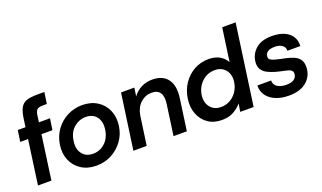

<svg xmlns="http://www.w3.org/2000/svg" viewBox="-74 -1160 2702 1613"><g transform="rotate(-20 1277.0 -354.0)"><path d="M50 0 105 -395H35L50 -496H119L129 -568Q138 -634 158 -666.5Q178 -699 214 -709.5Q250 -720 308 -720H369L354 -618H320Q282 -618 267 -605Q252 -592 247 -556L239 -496H338L323 -395H225L170 0Z M572 12Q493 12 437 -24Q381 -60 355 -121Q329 -182 340 -258Q351 -332 392 -388.5Q433 -445 495 -476.5Q557 -508 628 -508Q706 -508 762.5 -472Q819 -436 845 -374.5Q871 -313 860 -238Q850 -165 808.5 -108.5Q767 -52 705.5 -20Q644 12 572 12ZM578 -92Q639 -92 684.5 -133.5Q730 -175 741 -248Q751 -318 718.5 -361Q686 -404 622 -404Q564 -404 516.5 -364Q469 -324 459 -247Q449 -177 482.5 -134.5Q516 -92 578 -92Z M1262 0 1300 -273Q1319 -406 1211 -406Q1156 -406 1113.5 -367.5Q1071 -329 1059 -261L1022 0H903L973 -496H1092L1081 -421Q1111 -462 1155.5 -485Q1200 -508 1255 -508Q1348 -508 1392 -449Q1436 -390 1420 -279L1381 0Z M1692 12Q1620 12 1569 -23.5Q1518 -59 1494.5 -119.5Q1471 -180 1482 -255Q1492 -327 1530.5 -384.5Q1569 -442 1628 -475Q1687 -508 1758 -508Q1816 -508 1856 -485Q1896 -462 1917 -423L1959 -720H2079L1978 0H1858L1870 -71Q1841 -37 1798 -12.5Q1755 12 1692 12ZM1723 -93Q1766 -93 1803 -113.5Q1840 -134 1864.5 -170.5Q1889 -207 1896 -253Q1905 -319 1871 -361Q1837 -403 1775 -403Q1731 -403 1694.5 -382.5Q1658 -362 1633.5 -326Q1609 -290 1602 -244Q1593 -179 1627 -136Q1661 -93 1723 -93Z M2290 12Q2225 12 2174.5 -9Q2124 -30 2096 -68Q2068 -106 2069 -159H2192Q2192 -118 2224.5 -99.5Q2257 -81 2300 -81Q2346 -81 2368.5 -96.5Q2391 -112 2395 -137Q2399 -160 2389 -171.5Q2379 -183 2362.5 -188Q2346 -193 2330 -196Q2312 -200 2289.5 -205Q2267 -210 2253 -214Q2214 -225 2181.5 -241.5Q2149 -258 2132.5 -286.5Q2116 -315 2123 -361Q2133 -424 2183 -466Q2233 -508 2324 -508Q2417 -508 2471 -466Q2525 -424 2522 -347H2406Q2408 -380 2381.5 -397.5Q2355 -415 2320 -415Q2277 -415 2255.5 -401.5Q2234 -388 2231 -363Q2227 -340 2243.5 -329Q2260 -318 2290 -311Q2306 -307 2332 -301Q2358 -295 2371 -293Q2408 -285 2442 -271Q2476 -257 2495 -227.5Q2514 -198 2508 -144Q2499 -75 2444 -31.5Q2389 12 2290 12Z"/></g></svg>

Font: Host Grotesk SemiBold
Style: Italic
Weight: 600
Italic angle: -8°
Designer: Doğukan Karapınar based on Poppins by Indian Type Foundry, Jonny Pinhorn
Foundry: Element Type
Version: Version 1.001; ttfautohint (v1.8.4.7-5d5b)